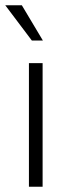

<svg xmlns="http://www.w3.org/2000/svg" viewBox="-30 -710 262 730"><path d="M80 0V-470H132V0ZM-10 -690H53L133 -556H91Z"/></svg>

Font: Mukta Mahee ExtraLight
Style: Regular
Weight: 275
Designer: Shuchita Grover, Noopur Datye, Girish Dalvi, Yashodeep Gholap
Foundry: Ek Type
Version: Version 2.538;PS 1.000;hotconv 16.6.51;makeotf.lib2.5.65220;